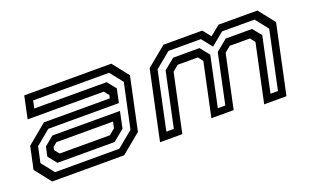

<svg xmlns="http://www.w3.org/2000/svg" viewBox="-66 -843 1848 1146"><g transform="rotate(-20 858.0 -270.0)"><path d="M108 0 27 -103 57.5 -245.5 182 -348.5H600.5L605 -368L581 -398.5H97L127 -540H680L761 -437L690 -103L565 0ZM143 -46.5H551L652.5 -130L713 -412.5L649 -493.5H166.5L156.5 -446H616L660.5 -390.5L642 -303.5H194L101 -227L79.5 -127ZM175.5 -94 131.5 -149 144.5 -209.5 203 -257.5H632L610 -152L538.5 -94ZM207 -141.5H526L563 -172L571.5 -212H212L186.5 -191L182.5 -172Z M793 0 886 -437 1011 -540H1257.5L1298.5 -489L1361 -540H1608L1689 -437L1596 0H1454.5L1533 -368L1509 -398.5H1380.5L1343.5 -368L1271.5 -30H1130L1202 -368L1178 -398.5H1050L1013 -368L934.5 0ZM850 -46.5H897.5L971 -392L1039 -447.5H1206.5L1253.5 -388.5L1186.5 -73H1234L1301 -388.5L1373 -447.5H1540.5L1585 -392L1511.5 -46.5H1559L1637 -414L1573.5 -495H1367L1285.5 -428L1232.5 -495H1026.5L928 -414Z"/></g></svg>

Font: Tourney Expanded Medium
Style: Italic
Weight: 500
Width: 7
Italic angle: -12°
Designer: Tyler Finck
Foundry: Etcetera Type Co
Version: Version 1.010; ttfautohint (v1.8.3)